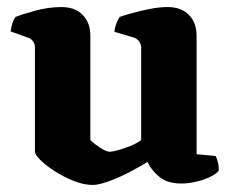

<svg xmlns="http://www.w3.org/2000/svg" viewBox="-20 -520 657 544"><path d="M243 4Q217 4 188.5 -7.5Q160 -19 135 -35Q110 -51 94.5 -66.5Q79 -82 79 -90V-385Q79 -395 74 -402.5Q69 -410 60 -413L10 -431Q12 -443 15 -453.5Q18 -464 24 -472Q41 -479 79 -489.5Q117 -500 154 -500Q193 -500 214.5 -477.5Q236 -455 236 -419V-123Q241 -118 251.5 -110Q262 -102 273 -96Q284 -90 291 -90Q298 -90 314.5 -94.5Q331 -99 349.5 -106.5Q368 -114 380 -123V-385Q380 -394 375 -401.5Q370 -409 361 -413L304 -430Q306 -445 311 -456.5Q316 -468 319 -472Q330 -476 353 -482.5Q376 -489 403.5 -494.5Q431 -500 455 -500Q494 -500 515.5 -477.5Q537 -455 537 -419V-83L591 -78Q594 -72 597 -61.5Q600 -51 600 -37Q595 -29 577.5 -20Q560 -11 537 -5.5Q514 0 494 0Q455 0 432 -18.5Q409 -37 398 -61Q380 -50 350 -34Q320 -18 290 -7Q260 4 243 4Z"/></svg>

Font: Texturina 12pt ExtraBold
Style: Regular
Weight: 800
Designer: Guillermo Torres Carreño
Foundry: Omnibus-Type
Version: Version 1.002